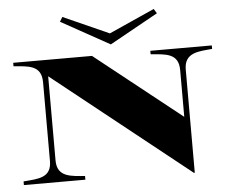

<svg xmlns="http://www.w3.org/2000/svg" viewBox="-61 -1008 1318 1095"><g transform="rotate(-5 598.0 -460.5)"><path d="M818 -700V-680C903 -673 978 -673 978 -576V-308L484 -700H33V-680C118 -673 192 -673 193 -576V-124C193 -27 118 -28 33 -21V0H385V-21C309 -28 225 -26 225 -124V-606L1005 15H1010V-576C1010 -674 1094 -673 1170 -680V-700ZM319 -910 597 -756 874 -910 858 -936 597 -819 335 -936Z"/></g></svg>

Font: Sprat Extended
Style: Bold
Weight: 700
Width: 9
Designer: Ethan Nakache
Foundry: Collletttivo
Version: Version 2.000;Glyphs 3.2 (3217)